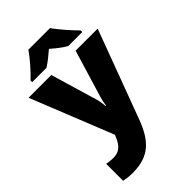

<svg xmlns="http://www.w3.org/2000/svg" viewBox="-295 -929 1200 1200"><g transform="rotate(-45 304.5 -329.0)"><path d="M402 -832H210C180 -786 122 -722 84 -686V-672H210C245 -694 270 -715 305 -745C340 -715 368 -692 403 -672H527V-686C493 -720 433 -786 402 -832ZM-1 -619 217 -74 215 -69C196 -21 172 22 109 22C86 22 64 19 50 16V166C69 170 93 174 128 174C273 174 340 104 391 -31L610 -619H415L319 -301C315 -288 310 -268 307 -242H303C302 -263 298 -288 294 -302L200 -619Z"/></g></svg>

Font: Noto Sans Malayalam UI Black
Style: Regular
Weight: 900
Designer: Jelle Bosma - Monotype Design Team
Foundry: Monotype Imaging Inc.
Version: Version 2.104